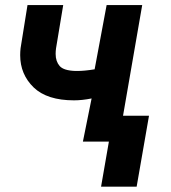

<svg xmlns="http://www.w3.org/2000/svg" viewBox="-20 -548 662 743"><path d="M530.3 -528.3H392.6L346.2 -279.8C319.8 -275.4 297.4 -273.4 279.3 -273.4C276.9 -273.4 274.4 -273.4 272 -273.4C241.2 -274.4 221.2 -280.8 210.9 -292.5C200.7 -304.2 195.3 -319.8 195.3 -339.4C195.3 -346.2 195.8 -353 196.8 -360.8L224.6 -528.3H86.4L59.6 -361.3C58.6 -352.1 58.1 -343.3 58.1 -334.5C58.1 -284.7 75.7 -243.2 110.4 -209.5C145 -176.3 197.3 -159.7 266.1 -159.7C287.1 -159.7 310.1 -162.1 334.5 -167L300.8 0H401.4L371.1 174.3H508.8L556.6 -100.1H456.1Z"/></svg>

Font: Roboto
Style: Bold Italic
Weight: 700
Italic angle: -12°
Designer: Google
Version: Version 2.137; 2017